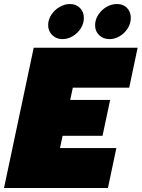

<svg xmlns="http://www.w3.org/2000/svg" viewBox="-39 -937 706 957"><path d="M201 -812Q201 -839 217 -863.5Q233 -888 258.5 -902.5Q284 -917 309 -917Q340 -917 359.5 -897.5Q379 -878 379 -848Q379 -820 363.5 -795.5Q348 -771 323.5 -756.5Q299 -742 272 -742Q242 -742 221.5 -762Q201 -782 201 -812ZM435 -811Q435 -839 451 -863.5Q467 -888 492 -902.5Q517 -917 544 -917Q575 -917 594 -897.5Q613 -878 613 -848Q613 -820 597.5 -795.5Q582 -771 557.5 -756.5Q533 -742 507 -742Q476 -742 455.5 -761.5Q435 -781 435 -811ZM129 -699H647L605 -500H324L311 -439H510L472 -260H273L260 -199H541L499 0H-19Z"/></svg>

Font: Prompt Black
Style: Italic
Weight: 900
Italic angle: -12°
Designer: Katatrad Team
Foundry: CadsonDemak
Version: Version 1.001